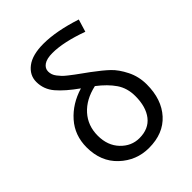

<svg xmlns="http://www.w3.org/2000/svg" viewBox="-211 -832 952 952"><g transform="rotate(-45 265.5 -356.0)"><path d="M269 12Q181 12 116.5 -48.5Q52 -109 52 -209Q52 -293 104 -352Q156 -411 239 -436Q174 -482 139.5 -522.5Q105 -563 105 -615Q105 -662 145.5 -693Q186 -724 264 -724Q353 -724 473 -685L453 -619Q340 -660 263 -660Q223 -660 203 -646Q183 -632 183 -610Q183 -599 186.5 -588.5Q190 -578 198.5 -567Q207 -556 215 -547.5Q223 -539 239 -526.5Q255 -514 265 -506.5Q275 -499 296.5 -483.5Q318 -468 329 -460Q379 -423 408 -395.5Q437 -368 460.5 -321Q484 -274 484 -219Q484 -114 427 -51Q370 12 269 12ZM270 -56Q335 -56 369 -99.5Q403 -143 403 -218Q403 -274 375 -315Q347 -356 296 -395Q219 -378 175.5 -329.5Q132 -281 132 -211Q132 -142 173 -99Q214 -56 270 -56Z"/></g></svg>

Font: Toshiba Sans
Style: Regular
Weight: 400
Designer: Paul D. Hunt
Foundry: Toshiba Corporation
Version: Version 2.020;PS 2.0;hotconv 1.0.86;makeotf.lib2.5.63406